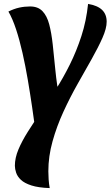

<svg xmlns="http://www.w3.org/2000/svg" viewBox="-20 -619 569 981"><path d="M56 228Q56 188 74 145Q92 102 122 54.5Q152 7 189 -47Q226 -101 264.5 -161Q303 -221 337 -289.5Q371 -358 396 -435Q421 -512 430 -599Q478 -591 501.5 -568.5Q525 -546 525 -508Q525 -474 503.5 -425.5Q482 -377 448.5 -317.5Q415 -258 376.5 -190Q338 -122 304 -48Q270 26 248.5 103Q227 180 227 256Q227 276 228.5 298Q230 320 234 342Q176 340 140.5 328.5Q105 317 87 300Q69 283 62.5 263.5Q56 244 56 228ZM162 55Q154 -4 144 -72.5Q134 -141 122 -211.5Q110 -282 95 -348.5Q80 -415 62 -469.5Q44 -524 23 -560Q51 -574 78 -580Q105 -586 134 -586Q174 -586 197 -562Q220 -538 231.5 -494.5Q243 -451 249.5 -391Q256 -331 263 -259.5Q270 -188 285 -108Z"/></svg>

Font: Merienda ExtraBold
Style: Regular
Weight: 800
Designer: Eduardo Rodriguez Tunni
Foundry: Eduardo Rodriguez Tunni
Version: Version 2.001